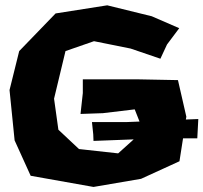

<svg xmlns="http://www.w3.org/2000/svg" viewBox="-20 -702 781 737"><path d="M333 -233.4 337.9 -186.5 338.9 -161.1 493.2 -167 433.6 -113.3 283.2 -129.9 204.1 -204.1 187.5 -323.2 231.4 -505.9 340.8 -543.9 481.4 -515.6 595.7 -476.6 621.1 -531.2 668 -593.8 562.5 -639.6 391.6 -681.6 193.4 -650.4 53.7 -505.9 16.6 -356.4 36.1 -163.1 97.7 -27.3 338.9 15.6 521.5 -15.6 668.9 -83 682.6 -170.9H737.3L741.2 -245.1L693.4 -243.2L695.3 -253.9L663.1 -394.5L507.8 -397.5H297.9V-344.7L289.1 -264.6L375 -267.6L497.1 -282.2L515.6 -235.4L464.8 -233.4Z"/></svg>

Font: MaokenAssortedSans-Lite
Style: Lite
Weight: 400
Version: Version 1.400